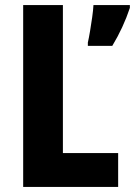

<svg xmlns="http://www.w3.org/2000/svg" viewBox="-20 -800 530 754"><path d="M71 -66V-780H227V-199H444V-66ZM490 -769Q464 -691 421 -620H325V-633Q329 -650 333.5 -677Q338 -704 342 -732Q346 -760 347 -780H490Z"/></svg>

Font: Noto Sans Malayalam UI Condensed ExtraBold
Style: Regular
Weight: 800
Width: 3
Designer: Jelle Bosma - Monotype Design Team
Foundry: Monotype Imaging Inc.
Version: Version 2.104; ttfautohint (v1.8.4.7-5d5b)